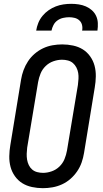

<svg xmlns="http://www.w3.org/2000/svg" viewBox="-20 -975 540 1003"><path d="M204 8Q175 8 147 2Q119 -4 96.5 -18Q74 -32 58 -54.5Q42 -77 35 -103.5Q28 -130 28.5 -159Q29 -188 34 -217L90 -559Q94 -584 103 -608.5Q112 -633 126.5 -655Q141 -677 161.5 -694.5Q182 -712 205.5 -723Q229 -734 254.5 -738.5Q280 -743 305 -743Q334 -743 362 -737Q390 -731 412.5 -717Q435 -703 451 -680.5Q467 -658 474 -631.5Q481 -605 480.5 -576Q480 -547 475 -518L419 -176Q415 -151 406.5 -126.5Q398 -102 383 -80Q368 -58 348 -40.5Q328 -23 304 -12Q280 -1 254.5 3.5Q229 8 204 8ZM205 -72Q227 -72 250 -80Q273 -88 290.5 -105Q308 -122 317 -144Q326 -166 330 -189L387 -531Q389 -547 390 -563Q391 -579 388.5 -594Q386 -609 379 -622.5Q372 -636 361 -645.5Q350 -655 335 -659Q320 -663 304 -663Q282 -663 259 -655Q236 -647 218.5 -630Q201 -613 192 -591Q183 -569 179 -546L122 -204Q120 -188 119.5 -172Q119 -156 121.5 -141Q124 -126 130.5 -112.5Q137 -99 148 -89.5Q159 -80 174 -76Q189 -72 205 -72ZM169 -815Q172 -835 180 -855Q188 -875 202 -892Q216 -909 234 -921.5Q252 -934 271.5 -941.5Q291 -949 311.5 -952Q332 -955 352 -955Q372 -955 391.5 -952Q411 -949 428.5 -941.5Q446 -934 460 -921.5Q474 -909 482 -892Q490 -875 491 -855Q492 -835 489 -815H409Q412 -830 408.5 -844.5Q405 -859 394.5 -868.5Q384 -878 370 -881.5Q356 -885 341 -885Q326 -885 310 -881.5Q294 -878 280.5 -868.5Q267 -859 259.5 -844.5Q252 -830 249 -815Z"/></svg>

Font: Iosevka Term Curly Medium
Style: Italic
Weight: 500
Italic angle: -9°
Designer: Belleve Invis
Foundry: Belleve Invis
Version: Version 32.3.0